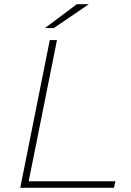

<svg xmlns="http://www.w3.org/2000/svg" viewBox="-20 -890 622 910"><path d="M216 -700H250L116 -31H527L520 0H76ZM344 -870H401L235 -757H193Z"/></svg>

Font: Montserrat Alternates ExLight
Style: Italic
Weight: 275
Italic angle: -11.3°
Designer: Julieta Ulanovsky
Foundry: Julieta Ulanovsky
Version: Version 7.200